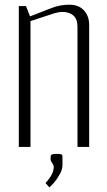

<svg xmlns="http://www.w3.org/2000/svg" viewBox="-20 -626 457 818"><path d="M246.1 42.5V80.1Q245.6 87.9 242.2 99.4Q238.8 110.8 225.3 131.8Q211.9 152.8 190.4 172.4L173.8 153.8Q209 116.2 209 85Q209 78.1 202.4 68.8Q195.8 59.6 195.8 55.7V42.5Q195.8 38.6 196.5 36.4Q197.3 34.2 201.7 32Q206.1 29.8 214.8 29.8H227.1Q236.3 29.8 240.5 31.5Q244.6 33.2 245.4 35.4Q246.1 37.6 246.1 42.5ZM60.1 0V-600.1H90.8L107.9 -556.2L199.7 -591.8Q235.8 -606 275.4 -606Q315.4 -606 337.6 -581.8Q359.9 -557.6 359.9 -519.5V0H310.1V-512.2Q310.1 -544.9 292.5 -560.1Q274.9 -575.2 246.1 -575.2Q230.5 -575.2 210.9 -569.3L109.9 -536.1V0Z"/></svg>

Font: Reswysokr
Style: Regular
Weight: 500
Version: Version 0.984